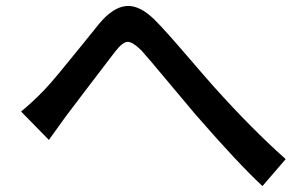

<svg xmlns="http://www.w3.org/2000/svg" viewBox="-20 -667 1040 654"><path d="M146.5 -190.4 51.8 -287.1Q85.9 -314.5 128.9 -358.4Q150.4 -380.9 183.1 -420.4Q215.8 -460 257.3 -511.2Q298.8 -562.5 318.4 -586.9Q365.2 -642.6 410.2 -646.5Q455.1 -650.4 506.8 -599.6Q542 -564.5 615.7 -478.5Q689.5 -392.6 709 -371.1Q836.9 -228.5 953.1 -125L874 -33.2Q790 -111.3 646.5 -276.4Q618.2 -309.6 552.2 -388.7Q486.3 -467.8 461.9 -495.1Q430.7 -525.4 414.1 -524.4Q397.5 -523.4 373 -492.2Q351.6 -464.8 290.5 -384.3Q229.5 -303.7 207 -274.4Q197.3 -261.7 146.5 -190.4Z"/></svg>

Font: Gen Shin Gothic Medium
Style: Regular
Weight: 500
Designer: [Source Han Sans]
Ryoko NISHIZUKA  (kana & ideographs); Paul D. Hunt (Latin, Greek & Cyrillic); Wenlong ZHANG  (bopomofo
Version: Version 1.002.20150607